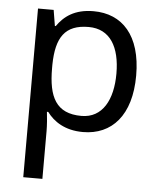

<svg xmlns="http://www.w3.org/2000/svg" viewBox="-55 -593 724 880"><g transform="rotate(5 307.0 -153.0)"><path d="M85 240H173V20C173 -5 170 -45 167 -68H173C204 -26 256 10 339 10C472 10 560 -86 560 -269C560 -454 472 -546 340 -546C253 -546 205 -509 173 -463H169L157 -536H85ZM326 -63C209 -63 173 -137 173 -269V-286C175 -411 215 -472 324 -472C423 -472 469 -392 469 -270C469 -150 423 -63 326 -63Z"/></g></svg>

Font: Noto Sans Math
Style: Regular
Weight: 400
Designer: Monotype Design Team, Delve Withrington, Jeff Kellem
Foundry: Monotype Imaging Inc., Delve Fonts LLC
Version: Version 3.000